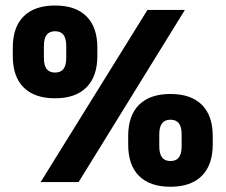

<svg xmlns="http://www.w3.org/2000/svg" viewBox="-20 -676 838 713"><path d="M131 0 527.5 -639H666.5L272 0ZM613 17.5Q537 17.5 496.5 -22.5Q456 -62.5 456 -139.5V-170.5Q456 -247 496.5 -287Q537 -327 613 -327Q689 -327 729.5 -287Q770 -247 770 -170.5V-139.5Q770 -63.5 729.5 -23Q689 17.5 613 17.5ZM613 -78Q634 -78 644.2 -91.5Q654.5 -105 654.5 -132V-177.5Q654.5 -204.5 644.2 -218Q634 -231.5 613 -231.5Q592 -231.5 581.8 -218Q571.5 -204.5 571.5 -177.5V-132Q571.5 -105 581.8 -91.5Q592 -78 613 -78ZM184.5 -311Q108.5 -311 68 -351Q27.5 -391 27.5 -468V-499Q27.5 -575.5 68 -615.5Q108.5 -655.5 184.5 -655.5Q260.5 -655.5 301 -615.5Q341.5 -575.5 341.5 -499V-468Q341.5 -392 301 -351.5Q260.5 -311 184.5 -311ZM184.5 -406.5Q205.5 -406.5 215.8 -420Q226 -433.5 226 -460.5V-506Q226 -533 215.8 -546.5Q205.5 -560 184.5 -560Q163.5 -560 153.2 -546.5Q143 -533 143 -506V-460.5Q143 -433.5 153.2 -420Q163.5 -406.5 184.5 -406.5Z"/></svg>

Font: Anek Gujarati Medium ExtraBold
Style: Regular
Weight: 800
Version: Version 1.003